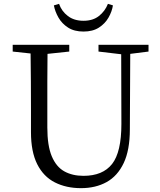

<svg xmlns="http://www.w3.org/2000/svg" viewBox="-20 -962 832 998"><path d="M541 -942 567 -934Q562 -902 544 -870.5Q526 -839 494 -818.5Q462 -798 414 -798Q366 -798 334 -818.5Q302 -839 284 -870.5Q266 -902 260 -934L287 -942Q300 -904 332.5 -879Q365 -854 414 -854Q463 -854 494.5 -879Q526 -904 541 -942ZM752 -729V-694L657 -682L655 -290Q655 -182 623 -114.5Q591 -47 534 -15.5Q477 16 401 16Q324 16 265 -14Q206 -44 173.5 -108.5Q141 -173 141 -275V-391Q141 -464 140.5 -537.5Q140 -611 139 -684L46 -694V-729H340V-694L227 -682Q226 -611 226 -538Q226 -465 226 -391V-299Q226 -205 249 -150Q272 -95 314 -71.5Q356 -48 414 -48Q514 -48 562.5 -109.5Q611 -171 611 -318L610 -680L492 -694V-729Z"/></svg>

Font: Shippori Mincho TTF
Style: Regular
Weight: 400
Version: Version 2.100